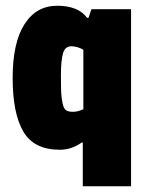

<svg xmlns="http://www.w3.org/2000/svg" viewBox="-20 -511 506 668"><path d="M268 137V-15H264Q229 10 188 10Q98 10 61 -53.5Q24 -117 24 -239.5Q24 -362 65 -426.5Q106 -491 179 -491Q252 -491 283 -449H288L298 -479H436V137ZM270 -131V-338Q249 -350 227.5 -350Q206 -350 199 -324.5Q192 -299 192 -251.5Q192 -204 193 -187Q194 -170 197.5 -152.5Q201 -135 208.5 -128.5Q216 -122 233.5 -122Q251 -122 270 -131Z"/></svg>

Font: Passion One
Style: Regular
Weight: 400
Designer: Alejandro Lo Celso
Foundry: Fontstage
Version: Version 1.001